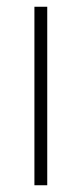

<svg xmlns="http://www.w3.org/2000/svg" viewBox="-20 -549 242 569"><path d="M120 0H82V-529H120Z"/></svg>

Font: Noto Sans Ethiopic SemiCondensed ExtraLight
Style: Regular
Weight: 200
Width: 4
Designer: Monotype Design Team
Foundry: Monotype Imaging Inc.
Version: Version 2.102; ttfautohint (v1.8.4.7-5d5b)